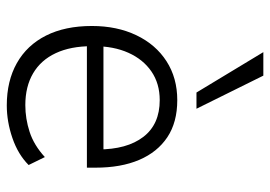

<svg xmlns="http://www.w3.org/2000/svg" viewBox="-138 -670 815 580"><g transform="rotate(90 270.0 -379.5)"><path d="M298 8Q224 8 170 -22.5Q116 -53 87 -110.5Q58 -168 58 -249Q58 -325 86 -383.5Q114 -442 164.5 -474.5Q215 -507 282 -507Q349 -507 394 -477Q439 -447 462.5 -392Q486 -337 486 -260V-234H103V-284H449L431 -267Q431 -355 393 -404.5Q355 -454 282 -454Q232 -454 195.5 -429Q159 -404 139 -359.5Q119 -315 119 -256V-249Q119 -185 140 -140Q161 -95 201 -71.5Q241 -48 297 -48Q338 -48 378 -61Q418 -74 454 -107L478 -58Q446 -26 396.5 -9Q347 8 298 8ZM259 -565 137 -767H208L308 -565Z"/></g></svg>

Font: Nunitoga
Style: Light
Weight: 300
Designer: Vernon Adams
Foundry: Vernon Adams
Version: Version 1.0